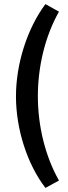

<svg xmlns="http://www.w3.org/2000/svg" viewBox="-20 -747 332 938"><path d="M202 171 268 135C201 16 165 -131 165 -277C165 -424 201 -571 268 -690L202 -727C113 -608 58 -435 58 -276C58 -118 112 54 202 171Z"/></svg>

Font: Fixel Text Medium
Style: Regular
Weight: 500
Width: 4
Designer: AlfaBravo + MacPaw
Foundry: Kyrylo Tkachov, Marchela Mozhyna, Serhii Makarenko, Maria Weinstein, Zakhar Kryvoshyya
Version: Version 1.211